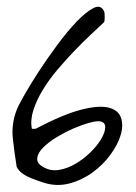

<svg xmlns="http://www.w3.org/2000/svg" viewBox="-20 -539 394 556"><path d="M104.5 -10.7Q95.7 -13.7 84.5 -17.6Q73.2 -21.5 62.5 -26.4Q51.8 -31.2 43 -38.1Q34.2 -44.9 28.3 -55.7Q21.5 -97.7 17.1 -138.7Q12.7 -179.7 28.3 -220.7Q32.2 -231.4 49.8 -262.7Q67.4 -293.9 92.3 -332Q117.2 -370.1 146.5 -409.7Q175.8 -449.2 202.6 -477.1Q229.5 -504.9 250.5 -515.6Q271.5 -526.4 281.2 -506.8Q283.2 -502.9 283.2 -490.2Q283.2 -477.5 281.2 -474.6Q265.6 -460 243.2 -439Q220.7 -418 195.8 -392.1Q170.9 -366.2 146.5 -337.4Q122.1 -308.6 104 -278.8Q85.9 -249 76.7 -220.2Q67.4 -191.4 72.3 -166H83Q163.1 -208 214.4 -221.2Q265.6 -234.4 293.9 -227.5Q322.3 -220.7 330.1 -198.7Q337.9 -176.8 329.6 -148.4Q321.3 -120.1 299.3 -90.3Q277.3 -60.5 246.6 -38.6Q215.8 -16.6 179.2 -7.3Q142.6 2 104.5 -10.7ZM104.5 -55.7Q126 -43 150.4 -46.9Q174.8 -50.8 198.2 -64.5Q221.7 -78.1 241.7 -97.7Q261.7 -117.2 272.9 -136.2Q284.2 -155.3 284.7 -169.9Q285.2 -184.6 270.5 -187.5Q260.7 -189.5 239.3 -183.6Q217.8 -177.7 192.9 -167Q168 -156.2 144 -141.6Q120.1 -127 105 -111.8Q89.8 -96.7 87.9 -81.5Q85.9 -66.4 104.5 -55.7Z"/></svg>

Font: Nothing You Could Do
Style: Regular
Weight: 400
Version: Version 1.005